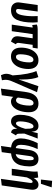

<svg xmlns="http://www.w3.org/2000/svg" viewBox="1400 -2264 1086 3925"><g transform="rotate(90 1942.5 -302.0)"><path d="M441 -434Q441 -225 386 -105Q331 15 187 15Q108 15 68.5 -27Q29 -69 29 -130Q29 -139 31 -157L83 -530H216L166 -152Q164 -138 164 -131Q164 -87 201 -87Q264 -87 288 -196Q312 -305 312 -434Q312 -490 309 -530H436Q441 -477 441 -434Z M859 -154Q857 -138 857 -132Q857 -114 863.5 -103Q870 -92 885 -82L831 15Q777 0 749.5 -31Q722 -62 722 -113Q722 -134 724 -146L763 -427H678L618 0H484L544 -427Q518 -427 493 -417L482 -513Q517 -530 576 -530H972L956 -427H897Z M954 -190Q954 -280 982 -361.5Q1010 -443 1068.5 -494.5Q1127 -546 1212 -546Q1297 -546 1344 -492.5Q1391 -439 1391 -340Q1391 -251 1363.5 -169.5Q1336 -88 1278 -36Q1220 16 1134 16Q1048 16 1001 -37Q954 -90 954 -190ZM1256 -359Q1256 -443 1203 -443Q1163 -443 1137.5 -399Q1112 -355 1101 -292.5Q1090 -230 1090 -172Q1090 -86 1142 -86Q1182 -86 1207.5 -130.5Q1233 -175 1244.5 -238Q1256 -301 1256 -359Z M1606 -202Q1606 -162 1605 -140L1743 -545L1865 -516L1650 -21Q1630 23 1621 57Q1612 91 1612 126Q1612 159 1621 201L1517 221Q1489 162 1489 111Q1489 56 1522 -18Q1511 -193 1487 -316.5Q1463 -440 1432 -503L1556 -543Q1578 -496 1592 -411Q1606 -326 1606 -202Z M2275 -349Q2275 -257 2249.5 -173.5Q2224 -90 2173.5 -37Q2123 16 2053 16Q1994 16 1961 -32L1928 205L1792 221L1864 -302Q1881 -421 1941 -483.5Q2001 -546 2098 -546Q2184 -546 2229.5 -495.5Q2275 -445 2275 -349ZM2139 -361Q2139 -406 2126.5 -425.5Q2114 -445 2088 -445Q2053 -445 2030.5 -407.5Q2008 -370 1997 -290L1974 -126Q1994 -87 2029 -87Q2067 -87 2091.5 -130.5Q2116 -174 2127.5 -237Q2139 -300 2139 -361Z M2672 -401 2702 -530H2813L2711 -258L2714 -139Q2715 -117 2723.5 -105Q2732 -93 2749 -87L2690 15Q2654 10 2634 -14Q2614 -38 2613 -80V-111Q2586 -50 2550 -17.5Q2514 15 2462 15Q2400 15 2363.5 -33Q2327 -81 2327 -171Q2327 -260 2350.5 -346Q2374 -432 2425.5 -489Q2477 -546 2555 -546Q2669 -546 2672 -401ZM2462 -174Q2462 -128 2472 -107Q2482 -86 2503 -86Q2560 -86 2613 -273V-304Q2613 -384 2601.5 -414Q2590 -444 2564 -444Q2532 -444 2508.5 -398Q2485 -352 2473.5 -288.5Q2462 -225 2462 -174Z M3382 -357Q3380 -254 3358 -176.5Q3336 -99 3278.5 -47.5Q3221 4 3117 14L3091 205L2965 220L2994 14Q2901 4 2855.5 -47Q2810 -98 2810 -187Q2810 -261 2835.5 -350.5Q2861 -440 2907 -530H3028Q2941 -336 2941 -188Q2941 -137 2956.5 -112Q2972 -87 3007 -81L3046 -356Q3058 -447 3105 -496.5Q3152 -546 3230 -546Q3383 -546 3382 -357ZM3169 -353 3131 -81Q3204 -93 3230 -172Q3256 -251 3256 -367Q3256 -415 3248.5 -432.5Q3241 -450 3224 -450Q3203 -450 3189.5 -429.5Q3176 -409 3169 -353Z M3719 -370Q3720 -377 3720 -390Q3720 -426 3696 -426Q3675 -426 3654.5 -396.5Q3634 -367 3607 -310L3564 0H3430L3482 -377Q3489 -427 3489 -469Q3489 -502 3486 -527L3608 -541Q3618 -511 3618 -472Q3618 -456 3617 -446Q3646 -493 3680 -519.5Q3714 -546 3758 -546Q3805 -546 3832.5 -513.5Q3860 -481 3860 -424Q3860 -408 3857 -388L3771 205L3637 221ZM3677 -825 3810 -816 3738 -596H3651Z"/></g></svg>

Font: Fira Sans Extra Condensed SemiBold
Style: Italic
Weight: 600
Width: 3
Italic angle: -8°
Designer: Carrois Corporate & Edenspiekermann AG
Foundry: Carrois Corporate GbR & Edenspiekermann AG
Version: Version 4.203